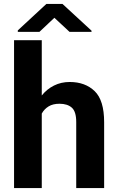

<svg xmlns="http://www.w3.org/2000/svg" viewBox="-20 -954 600 974"><path d="M191.9 -750V-469.7Q217.8 -502 253.9 -520Q290 -538.1 333.5 -538.1Q412.1 -538.1 460.2 -491.7Q508.3 -445.3 508.3 -334V0H366.7V-335Q366.7 -387.7 344.5 -407.7Q322.3 -427.7 281.7 -427.7Q248.5 -427.7 226.6 -414.3Q204.6 -400.9 191.9 -377.9V0H51.3V-750ZM296.9 -934.1 444.3 -798.3V-792.5H332.5L255.9 -863.8L180.2 -792.5H70.3V-799.8L215.3 -934.1Z"/></svg>

Font: Vazirmatn RD UI
Style: Bold
Weight: 700
Designer: Saber Rastikerdar
Foundry: Saber Rastikerdar
Version: Version 33.003